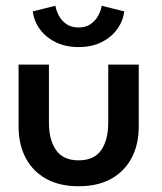

<svg xmlns="http://www.w3.org/2000/svg" viewBox="-20 -635 563 667"><path d="M150 -209Q150 -149 174.8 -113.5Q199.5 -78 253 -78Q307 -78 331.5 -113.5Q356 -149 356 -209V-410.5H462V-195.5Q462 -133.5 437.5 -86.8Q413 -40 366.5 -14Q320 12 253 12Q186.5 12 140 -14Q93.5 -40 69 -86.8Q44.5 -133.5 44.5 -195.5V-410.5H150ZM253 -471.5Q207.5 -471.5 173.2 -488.5Q139 -505.5 118.5 -533.5Q98 -561.5 94 -595.5L172.5 -615Q175 -599 184.2 -581.2Q193.5 -563.5 210.5 -551.5Q227.5 -539.5 253 -539.5Q278 -539.5 295 -551.5Q312 -563.5 321.5 -581.2Q331 -599 333 -615L411.5 -595.5Q408 -563 388 -534.8Q368 -506.5 333.8 -489Q299.5 -471.5 253 -471.5Z"/></svg>

Font: League Spartan Thin Medium
Style: Regular
Weight: 500
Version: Version 2.002